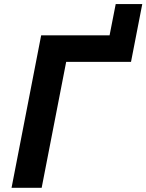

<svg xmlns="http://www.w3.org/2000/svg" viewBox="-20 -898 700 918"><path d="M176.8 -729H503.9L533.2 -878.4H660.2L606.4 -602.1H296.4L179.2 0H35.2Z"/></svg>

Font: Hack
Style: Bold Italic
Weight: 700
Italic angle: -11°
Monospace: yes
Designer: Christopher Simpkins
Foundry: Christopher Simpkins
Version: Version 2.017; ttfautohint (v1.4.1) -l 4 -r 80 -G 350 -x 0 -